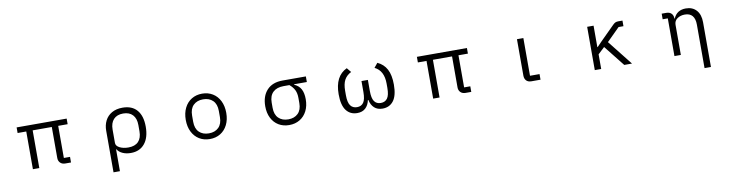

<svg xmlns="http://www.w3.org/2000/svg" viewBox="-21 -1353 9042 2362"><g transform="rotate(-10 4500.0 -172.0)"><path d="M290 0V-471H182V-541H807V-471H689V-70H766V0H696Q655 0 632 -23.5Q609 -47 609 -83V-471H370V0Z M1260 -310Q1260 -379 1288 -434.5Q1316 -490 1371.5 -522Q1427 -554 1506 -554Q1624 -554 1686 -481.5Q1748 -409 1748 -275Q1748 -138 1685.5 -62.5Q1623 13 1513 13Q1455 13 1410.5 -7Q1366 -27 1344 -63H1340V210H1260ZM1662 -231V-310Q1662 -392 1620 -437Q1578 -482 1501 -482Q1424 -482 1382 -437Q1340 -392 1340 -309V-143Q1340 -105 1385.5 -82Q1431 -59 1494 -59Q1577 -59 1619.5 -103.5Q1662 -148 1662 -231Z M2247 -270Q2247 -355 2279 -419.5Q2311 -484 2368.5 -519Q2426 -554 2500 -554Q2574 -554 2631.5 -519Q2689 -484 2721 -419.5Q2753 -355 2753 -270Q2753 -185 2721 -121Q2689 -57 2632 -22Q2575 13 2500 13Q2425 13 2368 -22Q2311 -57 2279 -121Q2247 -185 2247 -270ZM2667 -232V-309Q2667 -394 2621.5 -438.5Q2576 -483 2500 -483Q2424 -483 2378.5 -438.5Q2333 -394 2333 -309V-232Q2333 -147 2378.5 -102.5Q2424 -58 2500 -58Q2576 -58 2621.5 -102.5Q2667 -147 2667 -232Z M3239 -265Q3239 -392 3308 -466.5Q3377 -541 3504 -541H3795V-471H3636V-465Q3693 -440 3719 -391.5Q3745 -343 3745 -265Q3745 -182 3713 -119Q3681 -56 3623.5 -21.5Q3566 13 3491 13Q3416 13 3359 -21.5Q3302 -56 3270.5 -119Q3239 -182 3239 -265ZM3659 -232V-296Q3659 -354 3639.5 -394.5Q3620 -435 3577 -471H3504Q3419 -471 3372 -426.5Q3325 -382 3325 -296V-232Q3325 -147 3370.5 -102.5Q3416 -58 3492 -58Q3568 -58 3613.5 -102.5Q3659 -147 3659 -232Z M4154 -254Q4154 -481 4308 -553L4353 -498Q4294 -468 4267 -417.5Q4240 -367 4240 -282V-228Q4240 -137 4268.5 -98Q4297 -59 4351 -59Q4404 -59 4431.5 -98Q4459 -137 4459 -228V-366H4539V-228Q4539 -137 4566.5 -98Q4594 -59 4647 -59Q4701 -59 4729.5 -98Q4758 -137 4758 -228V-282Q4758 -443 4645 -498L4690 -553Q4767 -518 4805.5 -446Q4844 -374 4844 -254Q4844 -118 4794.5 -52.5Q4745 13 4657 13Q4593 13 4554 -23Q4515 -59 4502 -122H4496Q4483 -59 4444 -23Q4405 13 4341 13Q4253 13 4203.5 -52.5Q4154 -118 4154 -254Z M5290 0V-471H5182V-541H5807V-471H5689V-70H5766V0H5696Q5655 0 5632 -23.5Q5609 -47 5609 -83V-471H5370V0Z M6517 0Q6476 0 6454 -23.5Q6432 -47 6432 -86V-541H6512V-70H6631V0Z M7309 0V-541H7389V-273H7393L7454 -336L7631 -512Q7647 -528 7661.5 -534.5Q7676 -541 7697 -541H7750V-471H7689L7528 -311L7774 0H7677L7471 -260L7389 -183V0Z M8643 -333Q8643 -406 8611.5 -443.5Q8580 -481 8518 -481Q8463 -481 8423.5 -453.5Q8384 -426 8384 -376V0H8304V-471H8240V-541H8297Q8338 -541 8361 -518Q8384 -495 8384 -454H8388Q8431 -553 8542 -553Q8626 -553 8674.5 -499Q8723 -445 8723 -348V210H8643Z"/></g></svg>

Font: IBM Plex Sans JP
Style: Regular
Weight: 400
Designer: Mike Abbink; Paul van der Laan; Pieter van Rosmalen; Wujin Sim; Yejin Wi; Jinhee Kim; Boomi Park; Yona Kim; Kichan Ma
Foundry: Sandoll Inc.
Version: Version 1.001